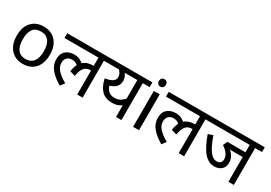

<svg xmlns="http://www.w3.org/2000/svg" viewBox="23 -1603 3509 2483"><g transform="rotate(30 1777.5 -361.5)"><path d="M551 -269Q551 -180 520.5 -117.5Q490 -55 434 -22.5Q378 10 301 10Q230 10 174.5 -22.5Q119 -55 87 -117.5Q55 -180 55 -269Q55 -402 122 -474Q189 -546 304 -546Q377 -546 432.5 -513.5Q488 -481 519.5 -419.5Q551 -358 551 -269ZM146 -269Q146 -206 162.5 -159.5Q179 -113 214 -88Q249 -63 303 -63Q357 -63 392 -88Q427 -113 443.5 -159.5Q460 -206 460 -269Q460 -333 443 -378Q426 -423 391.5 -447.5Q357 -472 302 -472Q220 -472 183 -418Q146 -364 146 -269Z M605 -551V-622H1297V-551H1194V0H1113V-379L1157 -347Q1141 -354 1127 -356Q1113 -358 1101 -358Q1067 -358 1040 -342.5Q1013 -327 994.5 -291Q976 -255 965 -193L885 -217Q899 -322 954.5 -375Q1010 -428 1101 -428Q1121 -428 1138 -425Q1155 -422 1167 -418L1170 -396L1113 -415V-551ZM937 -304Q920 -328 894 -343Q868 -358 832 -358Q785 -358 758 -329.5Q731 -301 731 -254Q731 -197 773 -149Q815 -101 907 -48L860 14Q762 -44 706 -110.5Q650 -177 650 -262Q650 -345 699 -387.5Q748 -430 824 -430Q874 -430 911 -411.5Q948 -393 975 -363Z M1877 -622V-551H1774V0H1693V-216L1716 -191Q1687 -166 1648.5 -149Q1610 -132 1553 -132Q1456 -132 1399 -188Q1342 -244 1316 -358Q1393 -372 1427 -395.5Q1461 -419 1461 -459Q1461 -491 1444 -519Q1427 -547 1399 -566L1442 -551H1283V-622ZM1458 -551 1486 -572Q1514 -544 1527.5 -513Q1541 -482 1541 -450Q1541 -397 1511 -362.5Q1481 -328 1416 -307Q1434 -255 1465.5 -229Q1497 -203 1552 -203Q1605 -203 1643 -229.5Q1681 -256 1708 -290L1693 -239V-551Z M2036 -536V0H1948V-536ZM1993 -737Q2013 -737 2028.5 -723.5Q2044 -710 2044 -681Q2044 -653 2028.5 -639Q2013 -625 1993 -625Q1971 -625 1956 -639Q1941 -653 1941 -681Q1941 -710 1956 -723.5Q1971 -737 1993 -737Z M2121 -551V-622H2813V-551H2710V0H2629V-379L2673 -347Q2657 -354 2643 -356Q2629 -358 2617 -358Q2583 -358 2556 -342.5Q2529 -327 2510.5 -291Q2492 -255 2481 -193L2401 -217Q2415 -322 2470.5 -375Q2526 -428 2617 -428Q2637 -428 2654 -425Q2671 -422 2683 -418L2686 -396L2629 -415V-551ZM2453 -304Q2436 -328 2410 -343Q2384 -358 2348 -358Q2301 -358 2274 -329.5Q2247 -301 2247 -254Q2247 -197 2289 -149Q2331 -101 2423 -48L2376 14Q2278 -44 2222 -110.5Q2166 -177 2166 -262Q2166 -345 2215 -387.5Q2264 -430 2340 -430Q2390 -430 2427 -411.5Q2464 -393 2491 -363Z M3452 -551V0H3371V-370H3234Q3208 -370 3192.5 -371Q3177 -372 3168 -375L3161 -385Q3203 -356 3230 -312Q3257 -268 3257 -218Q3257 -172 3236.5 -141Q3216 -110 3182.5 -95Q3149 -80 3109 -80Q3069 -80 3032.5 -97Q2996 -114 2961.5 -151.5Q2927 -189 2894.5 -250.5Q2862 -312 2830 -401L2901 -426Q2932 -337 2964 -276Q2996 -215 3031 -184Q3066 -153 3105 -153Q3137 -153 3157.5 -170Q3178 -187 3178 -227Q3178 -271 3147.5 -310Q3117 -349 3072 -377L3101 -441H3371V-551H2799V-622H3555V-551Z"/></g></svg>

Font: hexhindi15
Style: Regular
Weight: 400
Designer: Jelle Bosma - Monotype Design Team
Foundry: Monotype Imaging Inc.
Version: Version 2.006